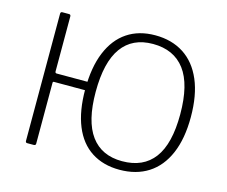

<svg xmlns="http://www.w3.org/2000/svg" viewBox="-106 -897 1240 1051"><g transform="rotate(15 514.5 -371.0)"><path d="M380 -362H180Q174 -362 174 -355V-10Q174 0 162 0H126Q121 0 118.5 -2.5Q116 -5 116 -11V-731Q116 -742 126 -742H164Q174 -742 174 -731V-420Q174 -410 183 -410H379ZM650 10Q558 10 491.5 -33Q425 -76 390.5 -160.5Q356 -245 356 -367Q356 -492 391.5 -578Q427 -664 493 -708Q559 -752 651 -752Q745 -752 813 -708Q881 -664 917.5 -578.5Q954 -493 954 -369Q954 -247 917.5 -162Q881 -77 813 -33.5Q745 10 650 10ZM652 -39Q772 -39 833 -120.5Q894 -202 894 -369Q894 -538 832 -620.5Q770 -703 651 -703Q535 -703 475 -620Q415 -537 415 -369Q415 -203 475.5 -121Q536 -39 652 -39Z"/></g></svg>

Font: Libre Franklin ExtraLight
Style: Regular
Weight: 250
Designer: Pablo Impallari, Rodrigo Fuenzalida, Nhung Nguyen
Foundry: Impallari Type
Version: Version 3.000